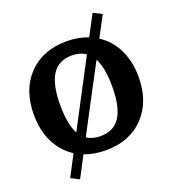

<svg xmlns="http://www.w3.org/2000/svg" viewBox="-169 -966 1106 1230"><g transform="rotate(-20 384.0 -350.5)"><path d="M741 -352Q741 -183 644 -82Q547 19 384 19Q306 19 239 -6L164 137L107 108L182 -35Q108 -82 67.5 -163.5Q27 -245 27 -352Q27 -522 124 -623Q221 -724 384 -724Q464 -724 530 -698L604 -838L663 -809L588 -668Q661 -621 701 -539.5Q741 -458 741 -352ZM207 -352Q207 -221 244 -154L479 -600Q440 -627 384 -627Q294 -627 250.5 -559.5Q207 -492 207 -352ZM561 -352Q561 -480 525 -547L290 -103Q328 -78 384 -78Q474 -78 517.5 -145.5Q561 -213 561 -352Z"/></g></svg>

Font: Andada
Style: Bold
Weight: 700
Designer: Carolina Giovagnoli
Foundry: Carolina Giovagnoli
Version: Version 1.003